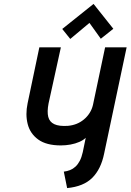

<svg xmlns="http://www.w3.org/2000/svg" viewBox="-20 -942 667 981"><path d="M559 -795 458 -922 298 -794 339 -743 437 -825 495 -744ZM512 -157 627 -700H517L455 -406Q450 -384 438 -365Q426 -346 408.5 -331.5Q391 -317 370.5 -309Q350 -301 327 -299Q282 -296 257.5 -307.5Q233 -319 226.5 -345Q220 -371 228 -413L291 -700H181L121 -414Q109 -357 121.5 -308Q134 -259 175.5 -229Q217 -199 291 -199Q316 -199 340.5 -203.5Q365 -208 385.5 -217Q406 -226 418 -238L403 -165Q397 -138 387.5 -120Q378 -102 365.5 -90.5Q353 -79 338 -73Q323 -67 306 -65L323 19Q407 11 451.5 -33.5Q496 -78 512 -157Z"/></svg>

Font: Advent Pro
Style: Bold Italic
Weight: 700
Italic angle: -12°
Designer: VivaRado, Andreas Kalpakidis
Foundry: VivaRado, Andreas Kalpakidis
Version: Version 3.000